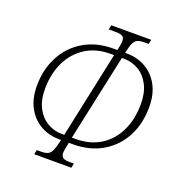

<svg xmlns="http://www.w3.org/2000/svg" viewBox="-134 -842 907 971"><g transform="rotate(20 319.5 -357.0)"><path d="M157 16 162 -8H185Q207 -8 220.5 -14Q234 -20 242 -37.5Q250 -55 258 -90L260 -98H251Q194 -98 149 -123.5Q104 -149 77.5 -197.5Q51 -246 51 -314Q51 -403 88 -473Q125 -543 192.5 -583Q260 -623 351 -623H372L373 -628Q376 -642 378 -653.5Q380 -665 380 -673Q380 -692 369.5 -699Q359 -706 333 -706H295L300 -730H515L510 -706H488Q464 -706 451 -700.5Q438 -695 430 -678.5Q422 -662 415 -630L414 -623H422Q478 -623 523.5 -597.5Q569 -572 595.5 -523.5Q622 -475 622 -407Q622 -317 585.5 -247.5Q549 -178 481.5 -138Q414 -98 322 -98H301L300 -89Q296 -73 294 -61Q292 -49 292 -40Q293 -21 304 -14.5Q315 -8 339 -8H361L357 16ZM253 -128H266L365 -593H345Q268 -593 212 -557Q156 -521 125.5 -458Q95 -395 95 -313Q95 -253 116.5 -212Q138 -171 174 -149.5Q210 -128 253 -128ZM307 -128H327Q405 -128 461 -163.5Q517 -199 547 -262Q577 -325 577 -407Q577 -467 555.5 -508.5Q534 -550 498 -571.5Q462 -593 419 -593H407Z"/></g></svg>

Font: Noto Serif ExtraCondensed ExtraLight
Style: Italic
Weight: 200
Width: 2
Italic angle: -12°
Designer: Monotype Design Team
Foundry: Monotype Imaging Inc.
Version: Version 2.014; ttfautohint (v1.8.4.7-5d5b)